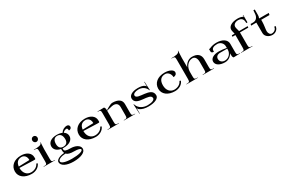

<svg xmlns="http://www.w3.org/2000/svg" viewBox="195 -2560 6837 4575"><g transform="rotate(-30 3614.0 -273.0)"><path d="M60 -244C60 -94.6 190.4 5 386 5C491.8 5 593.2 -49.1 630 -143L596.5 -156.6C564.6 -79.1 478.7 -35 391 -35C275.1 -35 197 -125 197 -260V-265.9L565 -253H615C624.9 -253 633 -260.2 633 -269V-307.5C633 -424.5 528.2 -505 371 -505C184.4 -505 60 -400.6 60 -244ZM199.2 -302.1C210.9 -410.2 269.4 -468 368 -468C444.2 -468 497 -406.5 497 -318C497 -314.2 493.9 -311.1 490 -311Z M787.5 -678.5C787.5 -635.7 820 -601 860 -601C900 -601 932.5 -635.7 932.5 -678.5C932.5 -719.9 900 -753 860 -753C820 -753 787.5 -719.9 787.5 -678.5ZM710 0H1025V-8C939.5 -8 930 -16.7 930 -95V-350C930 -409.1 931.7 -429.2 934.1 -457.4C935.8 -477.3 937.9 -502.3 940 -546H932C927 -474 831.2 -470 710 -470V-462C795.5 -462 805 -453.3 805 -375V-95C805 -16.7 795.5 -8 710 -8Z M1070 80C1070 182 1199.7 250 1396 250C1599.4 250 1735 186 1735 90.9C1735 -6.4 1612 -63 1483 -63C1367.6 -63 1320 -80.5 1320 -123V-156.3C1331.3 -155.4 1343 -155 1355 -155C1510 -155 1610 -225 1610 -330C1610 -386.1 1581.6 -432.1 1531.8 -462.9C1555.9 -494.6 1593.2 -515 1635 -515C1653 -515 1665 -488.6 1665 -449C1710 -449 1740 -475.8 1740 -516C1740 -548 1712.1 -574 1678 -574C1603.3 -574 1538.4 -534.5 1505.8 -476.7C1465.6 -494.9 1415.2 -505 1357 -505C1206.2 -505 1110 -435 1110 -330C1110 -243.1 1175.7 -180.1 1283 -161V-123C1283 -91.3 1287.8 -64.8 1298.1 -43C1169.5 -35.1 1070 17.3 1070 80ZM1107 80C1107 30.1 1200.6 -10.7 1317.6 -13.8C1354.3 26.4 1422 43 1528.5 43C1629.4 43 1697 62.6 1697 92C1697 139.2 1575.8 171 1396 171C1221.2 171 1107 134.6 1107 80ZM1234 -324C1234 -425.4 1276.8 -480 1355.2 -480C1440.2 -480 1486 -421.9 1486 -314C1486 -226.9 1441.2 -180 1358 -180C1277.4 -180 1234 -230.4 1234 -324Z M1819 -244C1819 -94.6 1949.4 5 2145 5C2250.8 5 2352.2 -49.1 2389 -143L2355.5 -156.6C2323.6 -79.1 2237.7 -35 2150 -35C2034.1 -35 1956 -125 1956 -260V-265.9L2324 -253H2374C2383.9 -253 2392 -260.2 2392 -269V-307.5C2392 -424.5 2287.2 -505 2130 -505C1943.4 -505 1819 -400.6 1819 -244ZM1958.2 -302.1C1969.9 -410.2 2028.4 -468 2127 -468C2203.2 -468 2256 -406.5 2256 -318C2256 -314.2 2252.9 -311.1 2249 -311Z M2469 0H2784V-8C2698.5 -8 2689 -16.7 2689 -95V-403L2841 -439C2855.7 -442.5 2868.6 -444 2883.7 -444C2966.5 -444 3011 -398.9 3011 -315V-95C3011 -16.7 3003 -8 2918 -8V0H3229V-8C3144 -8 3136 -16.7 3136 -95V-327C3136 -442.7 3048.5 -505 2886.1 -505C2830.8 -505 2695 -417 2689 -413C2689 -449 2684.7 -482.1 2661 -505L2479 -500V-492C2555.5 -492 2564 -483 2564 -405V-95C2564 -16.7 2554.5 -8 2469 -8Z M3307 -218 3321 48H3329V-43C3329 -56.5 3328.8 -92.5 3327 -101L3330 -102C3334 -87.5 3347.3 -69.5 3354 -64C3419.7 -10.1 3507.7 5 3596 5C3770.6 5 3887 -51 3887 -135C3887 -261.8 3773.5 -290 3660 -304.3C3546.5 -318.6 3433 -318.9 3433 -390C3433 -436.8 3495.8 -468 3590 -468C3680.6 -468 3765.8 -417.5 3801.5 -332.2L3807 -319H3817L3805 -555L3796 -554V-469C3796 -455 3797 -443 3799 -436L3794 -435C3793 -438 3782 -454 3775 -459C3723.5 -497.2 3654 -505 3587 -505C3437.6 -505 3338 -448.2 3338 -363C3338 -244.4 3450.5 -223.1 3563 -211C3675.5 -198.9 3788 -195.9 3788 -114C3788 -64.8 3709.2 -32 3591 -32C3476.1 -32 3366.1 -88.6 3328 -189L3317 -218Z M4004 -244C4004 -94.6 4132.4 5 4325 5C4435.3 5 4531.6 -47.6 4569 -143L4535.8 -156.8C4503.2 -77.6 4422.3 -35 4330 -35C4217.1 -35 4141 -125 4141 -260C4141 -395.2 4203.6 -468 4320 -468C4396.1 -468 4459 -394.1 4459 -304C4516 -304 4554 -338 4554 -389C4554 -453 4451.4 -505 4325 -505C4132.4 -505 4004 -400.6 4004 -244Z M4639 0H4954V-8C4868.5 -8 4859 -17 4859 -95V-218C4859 -355.9 4953.5 -469 5070 -469C5139.4 -469 5181 -408.2 5181 -307V-95C5181 -16.7 5173 -8 5088 -8V0H5399V-8C5314 -8 5306 -17 5306 -95V-307C5306 -435.1 5225.2 -505 5078 -505C4982 -505 4898.4 -438.5 4859 -342.2V-600C4859 -658.2 4860.8 -679.2 4863.2 -707.5C4864.9 -727.4 4866.9 -751.4 4869 -796H4861C4856 -724 4747.7 -720 4639 -720V-712C4724.5 -712 4734 -703 4734 -625V-95C4734 -17 4724.5 -8 4639 -8Z M5459 -150C5459 -57 5556.8 5 5703 5C5793.4 5 5871.5 -48.1 5908 -125V-87C5908 -50.8 5910.5 -17.2 5934 5L6117 0V-8C6036 -8 6027 -17 6027 -95V-317C6027 -429.3 5917 -505 5752 -505C5684.7 -505 5627.4 -494.5 5566 -467.5C5552.3 -461.5 5539.8 -458 5525 -458V-398C5525 -364.2 5548.4 -346 5595 -346V-376C5595 -435.6 5650.7 -468 5753 -468C5837.1 -468 5906 -400.3 5906 -317V-272C5832.7 -285 5770.2 -295 5696 -295C5554 -295 5459 -237 5459 -150ZM5589 -150C5589 -210.9 5637 -252 5709 -252H5906V-223C5906 -118.1 5821.7 -32 5719 -32C5642.4 -32 5589 -79.2 5589 -150Z M6142 0H6457V-8C6371.8 -8 6362 -17 6362 -95V-435H6591L6596 -473H6360C6349.6 -521.5 6329.6 -567.3 6329.6 -606.2C6329.6 -668.5 6386.2 -710.5 6471 -710.5C6528.4 -710.5 6604 -689.2 6604 -573V-553H6637V-758H6627V-713.5C6578.6 -742.3 6528.5 -750 6471 -750C6316.7 -747.5 6212.9 -687.1 6212.9 -592.9C6212.9 -558.2 6229.5 -513.1 6237 -473H6160L6155 -435H6237V-95C6237 -16.7 6227.5 -8 6142 -8Z M6672 -442.5H6817V-399C6817 -300.8 6818 -196.5 6818 -152C6818 -65.3 6903.3 5 7008.5 5C7099.6 5 7173 -62 7173 -144.6H7136.5C7136.5 -82.4 7079.2 -32 7008.5 -32C6963.5 -32 6927 -82.2 6927 -144C6927 -190 6951 -306.6 6951 -399V-442.5H7178.5L7188.5 -495H6927L6924 -500C6937 -526 6941 -550.2 6941 -579V-731.5H6902.5L6895 -634C6888.3 -549.2 6837.9 -483 6753.5 -483H6683.5Z"/></g></svg>

Font: Prida01
Style: Black
Weight: 900
Designer: gluk
Foundry: gluk
Version: Version 00.072